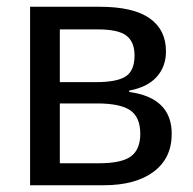

<svg xmlns="http://www.w3.org/2000/svg" viewBox="-20 -548 571 568"><path d="M275 -528Q374 -528 422.5 -494Q471 -460 471 -396Q471 -351 443.5 -320.5Q416 -290 362 -280V-276Q488 -259 488 -152Q488 -80 434.5 -40Q381 0 287 0H69V-528ZM157 -65H272Q340 -65 367.5 -85.5Q395 -106 395 -152Q395 -201 365.5 -221.5Q336 -242 267 -242H157ZM157 -461V-305H263Q326 -305 352 -322Q378 -339 378 -384Q378 -424 354 -442.5Q330 -461 270 -461Z"/></svg>

Font: Libra Sans
Style: Regular
Weight: 400
Foundry: Context Ltd
Version: Version 1.000; ttfautohint (v1.3)